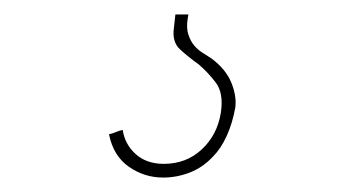

<svg xmlns="http://www.w3.org/2000/svg" viewBox="-20 -20 492 266"><path d="M223 0 221 18Q218 38 229.5 48.5Q241 59 255 69Q268 80 279 94.5Q290 109 286 136Q281 167 259.5 187Q238 207 207 207Q183 207 168 193.5Q153 180 150 160Q145 161 140.5 163Q136 165 131 166Q137 196 158.5 211Q180 226 206 226Q225 226 243 219Q261 212 275 197Q286 186 294 168.5Q302 151 306 129Q308 113 300.5 94.5Q293 76 273 61Q267 57 260.5 53Q254 49 249 43Q244 37 241 28Q238 19 240 6L241 0Z"/></svg>

Font: Josefin Slab Thin ExtraLight
Style: Italic
Weight: 250
Italic angle: -12°
Version: Version 2.000